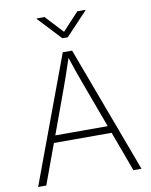

<svg xmlns="http://www.w3.org/2000/svg" viewBox="-100 -1015 855 1088"><g transform="rotate(-10 327.5 -471.0)"><path d="M29.8 0 299.8 -727.5H353.5L624.5 0H578.1L493.2 -230H161.1L76.7 0ZM176.3 -271H478L385.3 -522Q372.1 -557.1 357.4 -598.6Q342.8 -640.1 326.2 -690.4Q310.1 -640.1 295.4 -598.6Q280.8 -557.1 268.1 -522ZM232.9 -941.9 327.1 -840.3 421.4 -941.9H467.3V-938.5L342.3 -806.2H311.5L187.5 -938.5V-941.9Z"/></g></svg>

Font: Inter Extra Light
Style: Regular
Weight: 200
Designer: Rasmus Andersson
Foundry: rsms
Version: Version 4.000;git-3c8e0fc